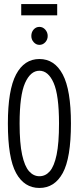

<svg xmlns="http://www.w3.org/2000/svg" viewBox="-20 -919 390 950"><path d="M175 11Q100 11 59.5 -63Q19 -137 19 -308Q19 -474 59.5 -550.5Q100 -627 175 -627Q250 -627 290.5 -550.5Q331 -474 331 -308Q331 -137 290.5 -63Q250 11 175 11ZM175 -47Q205 -47 226.5 -71.5Q248 -96 260 -153Q272 -210 272 -308Q272 -448 245.5 -508.5Q219 -569 175 -569Q131 -569 104 -508.5Q77 -448 77 -308Q77 -210 89.5 -153Q102 -96 124 -71.5Q146 -47 175 -47ZM175 -697Q159 -697 147 -710Q135 -723 135 -741Q135 -760 146.5 -773Q158 -786 175 -786Q192 -786 204 -772.5Q216 -759 216 -741Q216 -723 204 -710Q192 -697 175 -697ZM85 -843V-899H263V-843Z"/></svg>

Font: Inconsolata ExtraCondensed
Style: Regular
Weight: 400
Width: 2
Monospace: yes
Designer: Raph Levien, Cyreal, Brenton Simpson
Foundry: Raph Levien, Cyreal, Google
Version: Version 3.000; ttfautohint (v1.8.2.53-6de2)